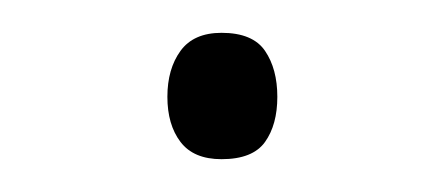

<svg xmlns="http://www.w3.org/2000/svg" viewBox="-20 -432 270 117"><path d="M82 -373Q82 -390 90 -401Q98 -412 115 -412Q134 -412 141.5 -401Q149 -390 149 -373Q149 -356 141.5 -345.5Q134 -335 115 -335Q98 -335 90 -345.5Q82 -356 82 -373Z"/></svg>

Font: Noto Sans Tamil UI ExtraLight
Style: Regular
Weight: 200
Designer: Jelle Bosma - Monotype Design Team
Foundry: Monotype Imaging Inc.
Version: Version 2.004; ttfautohint (v1.8.4.7-5d5b)